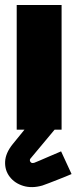

<svg xmlns="http://www.w3.org/2000/svg" viewBox="-28 -520 307 770"><path d="M191 -9H71V-1L23 58Q-6 94 -7.5 128.5Q-9 163 11 189Q31 215 65.5 225.5Q100 236 142 224Q151 221 166.5 215Q182 209 200 202Q218 195 234 188.5Q250 182 259 178L217 87Q217 87 203 93Q189 99 169 107.5Q149 116 132 123.5Q115 131 109 133Q102 135 97.5 132.5Q93 130 92 124.5Q91 119 95 115L191 0ZM39 0H219V-500H39Z"/></svg>

Font: Advent Pro Black
Style: Regular
Weight: 900
Version: Version 3.000